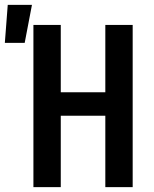

<svg xmlns="http://www.w3.org/2000/svg" viewBox="-68 -773 638 793"><path d="M70 0V-670H183V-392H367V-670H480V0H367V-295H183V0ZM-48 -596 -36 -753H64L34 -596Z"/></svg>

Font: Lode
Style: Bold
Weight: 700
Monospace: yes
Designer: Belleve Invis
Foundry: Belleve Invis
Version: Version 29.2.0; ttfautohint (v1.8.3)